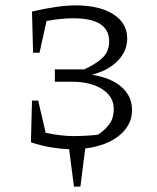

<svg xmlns="http://www.w3.org/2000/svg" viewBox="-20 -548 584 714"><path d="M95 -19 99 -174H122L150 -54Q179 -48 204.5 -45Q230 -42 252 -42Q301 -42 344 -47Q369 -63 386 -85.5Q403 -108 403 -143Q403 -188 361.5 -215.5Q320 -243 252 -244H184V-290H293Q332 -307 359 -331Q386 -355 386 -394Q386 -480 253 -480Q207 -480 153 -470L127 -352H103L99 -505Q145 -516 187 -522Q229 -528 260 -528Q350 -528 401.5 -495Q453 -462 453 -405Q453 -358 418 -322Q383 -286 322 -270Q393 -259 432 -224.5Q471 -190 471 -139Q471 -83 424 -44.5Q377 -6 297 4L279 146H255L237 7Q208 6 170.5 0Q133 -6 95 -19Z"/></svg>

Font: Piazzolla SC Light
Style: Regular
Weight: 300
Designer: Juan Pablo del Peral
Foundry: Huerta Tipografica
Version: Version 1.330